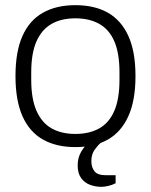

<svg xmlns="http://www.w3.org/2000/svg" viewBox="-20 -558 584 744"><path d="M272 12Q198 12 146 -17.5Q94 -47 67 -108Q40 -169 40 -263Q40 -358 67 -418.5Q94 -479 146 -508.5Q198 -538 272 -538Q347 -538 398.5 -508.5Q450 -479 477.5 -418.5Q505 -358 505 -263Q505 -169 477.5 -108Q450 -47 398.5 -17.5Q347 12 272 12ZM272 -39Q326 -39 364.5 -60.5Q403 -82 423 -128.5Q443 -175 443 -249V-277Q443 -352 423 -398Q403 -444 364.5 -465.5Q326 -487 272 -487Q218 -487 180 -465.5Q142 -444 121.5 -398Q101 -352 101 -277V-249Q101 -175 121.5 -128.5Q142 -82 180 -60.5Q218 -39 272 -39ZM373 166Q350 166 328.5 158Q307 150 294 131.5Q281 113 281 83Q281 53 294.5 30Q308 7 330 -12H371V-5Q359 5 346.5 22.5Q334 40 334 67Q334 90 346 105.5Q358 121 390 121H428V152Q415 159 399.5 162.5Q384 166 373 166Z"/></svg>

Font: Archivo SemiBold ExtraLight
Style: Regular
Weight: 250
Version: Version 2.001